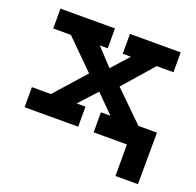

<svg xmlns="http://www.w3.org/2000/svg" viewBox="-108 -561 836 818"><g transform="rotate(20 310.0 -152.0)"><path d="M32 0V-91H118L241 -229L112 -357H32V-447H279V-357H243L315 -280L384 -357H347V-447H577V-357H501L382 -221L515 -91H594V0H345V-91H388L308 -171L235 -91H275V0ZM496 143V0H399V-91H599L598 143Z"/></g></svg>

Font: Podkova
Style: Bold
Weight: 700
Designer: Ilya Yudin
Foundry: Cyreal (www.cyreal.org)
Version: Version 2.102; ttfautohint (v1.8.1.43-b0c9)